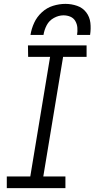

<svg xmlns="http://www.w3.org/2000/svg" viewBox="-20 -969 487 989"><path d="M15 0H317V-60H203L305 -676H426V-735H124L125 -676H238L136 -60H15ZM137 -789H204Q208 -815 220.5 -839Q233 -863 257.5 -876.5Q282 -890 307 -890Q326 -890 342.5 -883Q359 -876 368 -860.5Q377 -845 378.5 -826.5Q380 -808 377 -789H444Q449 -821 445.5 -851.5Q442 -882 424 -905.5Q406 -929 377 -939Q348 -949 317 -949Q285 -949 253 -939Q221 -929 195.5 -905.5Q170 -882 156 -851.5Q142 -821 137 -789Z"/></svg>

Font: Iosevka Sparkle Light Oblique
Style: Regular
Weight: 300
Italic angle: -9°
Designer: Belleve Invis
Foundry: Belleve Invis
Version: Version 4.5.0; ttfautohint (v1.8.3)